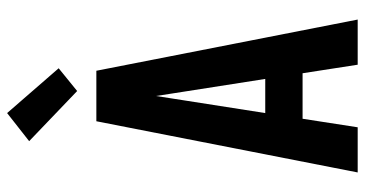

<svg xmlns="http://www.w3.org/2000/svg" viewBox="-263 -763 1026 540"><g transform="rotate(-90 250.0 -493.0)"><path d="M35 0 179 -735H321L465 0H338L314 -155H186L162 0ZM298 -260 262 -490Q259 -509 256 -528.5Q253 -548 250 -567Q247 -548 244 -528.5Q241 -509 238 -490L202 -260ZM264 -789 123 -924 202 -986 328 -841Z"/></g></svg>

Font: Iosevka Extrabold
Style: Regular
Weight: 800
Monospace: yes
Designer: Belleve Invis
Foundry: Belleve Invis
Version: Version 32.5.0; ttfautohint (v1.8.4)